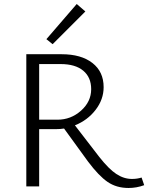

<svg xmlns="http://www.w3.org/2000/svg" viewBox="-20 -928 738 956"><path d="M405 -871 242 -708 211 -733 362 -908ZM685 -44 698 -6Q660 8 620 8Q560 8 516 -22Q472 -52 418 -124L299 -288Q280 -285 259 -285H175V0H111V-658H287Q384 -658 440 -614.5Q496 -571 496 -494Q496 -433 456 -381Q416 -329 353 -304L474 -147Q522 -86 559.5 -61.5Q597 -37 637 -37Q663 -37 685 -44ZM175 -332H266Q333 -332 383.5 -377Q434 -422 434 -484Q434 -543 394.5 -576Q355 -609 282 -609H175Z"/></svg>

Font: EauTestSC Semilight
Style: Regular
Weight: 300
Designer: Christian Thalmann (Catharsis Fonts)
Version: Version 0.001;PS 000.001;hotconv 1.0.88;makeotf.lib2.5.64775